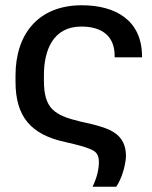

<svg xmlns="http://www.w3.org/2000/svg" viewBox="-20 -565 578 730"><path d="M332 145H422C443 114 457 66 459 29C459 -58 394 -77 321 -95L285 -103C185 -127 147 -153 147 -259V-279C147 -373 181 -464 289 -464C363 -464 416 -432 416 -352V-347H520V-350C520 -489 418 -545 291 -545C127 -545 39 -437 39 -278V-254C39 -121 98 -53 228 -25L262 -17C295 -9 319 -1 334 7C349 15 356 30 356 50C356 79 349 109 332 145Z"/></svg>

Font: Cheyenne Sans Medium
Style: Regular
Weight: 500
Designer: The Public Sans project authors (U.S. Web Design System), Libre Franklin designed by Pablo Impallari and Rodrigo Fuenzal
Foundry: The Cheyenne Sans Project Authors
Version: Version 2.007